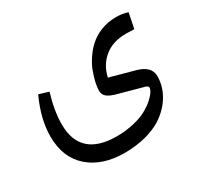

<svg xmlns="http://www.w3.org/2000/svg" viewBox="-125 -515 971 921"><g transform="rotate(-30 360.0 -54.5)"><path d="M613.3 -253.9C624.5 -253.9 639.6 -253.4 658.2 -252.4L675.3 -336.9C653.3 -343.3 631.8 -346.7 611.8 -346.7C581.1 -346.7 552.7 -341.8 526.9 -331.5C474.6 -311.5 442.4 -277.3 416 -238.3C402.8 -218.8 392.6 -198.7 385.3 -178.7C370.6 -137.7 363.8 -105 363.8 -81.5C363.8 -49.8 385.7 -35.6 438.5 -22L564.9 12.7C576.2 15.6 581.5 20.5 581.5 26.9C581.5 38.1 570.8 57.6 543.9 81.5C530.3 93.3 514.2 104.5 495.6 114.7C458 135.3 396.5 150.9 330.1 150.9C195.8 150.9 128.4 90.3 128.4 -30.8C128.4 -80.1 137.7 -135.3 156.2 -196.3L102.5 -212.4C68.8 -139.2 52.2 -70.8 52.2 -7.3C52.2 70.3 76.7 130.9 126 174.3C175.3 217.3 241.2 238.8 323.7 238.8C406.2 238.8 479.5 218.8 528.8 187.5C604 138.7 641.6 67.4 641.6 -2.4C641.6 -39.1 616.7 -64 567.4 -77.6L432.1 -114.7C441.4 -156.7 461.4 -190.4 492.7 -215.8C523.4 -241.2 564 -253.9 613.3 -253.9Z"/></g></svg>

Font: Sahel
Style: Regular
Weight: 400
Foundry: Saber Rastikerdar (saber.rastikerdar@gmail.com)
Version: Version 3.4.0